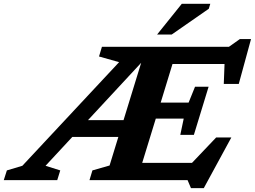

<svg xmlns="http://www.w3.org/2000/svg" viewBox="-100 -955 1351 1018"><path d="M141.5 -76 219.5 -51.5 203.5 0H-80L-63.5 -51.5L18.5 -76L531.5 -625.5L425 -655.5L440.5 -707H1114L1172 -748H1231L1166 -510H1086.5L1090.5 -615.5H814.5L752 -411H900L934 -495H1006L928 -240H856L874 -326H726L654 -91.5H918L1046 -226H1126.5L980.5 42.5H912.5L894.5 0H374.5L390 -51.5L481 -77.5L527.5 -229H283.5ZM366.5 -318H555L648.5 -622ZM733 -772 864 -935H1015L1007 -908.5L810.5 -772Z"/></svg>

Font: Newsreader 6pt SemiBold
Style: Italic
Weight: 600
Italic angle: -17°
Designer: Hugues Gentile
Foundry: Production Type
Version: Version 1.003; ttfautohint (v1.8.3)